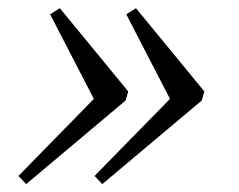

<svg xmlns="http://www.w3.org/2000/svg" viewBox="-20 -447 594 478"><path d="M45.2 11.3 25.8 -8.9 213.7 -200.8 104.8 -411.3 129 -426.6 299.2 -219.4 292.7 -196.8ZM234.7 11.3 215.3 -8.9 403.2 -200.8 294.4 -411.3 318.5 -426.6 488.7 -219.4 482.3 -196.8Z"/></svg>

Font: Playfair 12pt Light
Style: Italic
Weight: 300
Italic angle: -15.6°
Designer: Claus Eggers Sørensen
Foundry: Claus Eggers Sørensen
Version: Version 2.000;gftools[0.9.28]